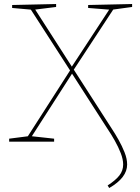

<svg xmlns="http://www.w3.org/2000/svg" viewBox="-20 -712 702 965"><path d="M529 233 521 220Q560 195 579.5 170.5Q599 146 599 115Q599 89 587 58Q575 27 557 -5Q539 -37 520 -65L338 -348H346L136 -21L133 -28L252 -15V0H26V-15L127 -28L116 -21L336 -364V-352L131 -670L142 -663L41 -672V-687L262 -692V-677L150 -663L153 -670L345 -371H337L533 -670L536 -663L423 -672V-687L644 -692V-677L542 -663L553 -670L347 -356V-368L542 -65Q558 -41 575.5 -10Q593 21 606 53.5Q619 86 619 115Q619 181 529 233Z"/></svg>

Font: Bitter Thin
Style: Regular
Weight: 100
Designer: Sol Matas, and Bitter project Authors
Foundry: Sol Matas
Version: Version 2.002